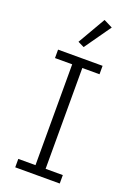

<svg xmlns="http://www.w3.org/2000/svg" viewBox="-175 -1006 740 1070"><g transform="rotate(20 195.0 -471.0)"><path d="M63 0V-50H165V-648H63V-698H327V-648H225V-50H327V0ZM192 -760 155 -778 250 -942 302 -916Z"/></g></svg>

Font: IBM Plex Sans Arabic Light
Style: Regular
Weight: 300
Designer: Mike Abbink, Paul van der Laan, Pieter van Rosmalen, Wael Morcos, Khajak Apelian
Foundry: Bold Monday
Version: Version 1.2